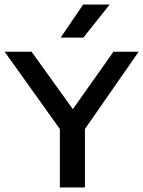

<svg xmlns="http://www.w3.org/2000/svg" viewBox="-36 -822 628 842"><path d="M226.5 0V-298.5L249.5 -224L-15.5 -595H102.5L300.5 -319.5H266.5L461.5 -595H572L314 -224L336.5 -298V0ZM230 -657 328.5 -802H445L329.5 -657Z"/></svg>

Font: Encode Sans SC SemiExpanded Medium
Style: Regular
Weight: 500
Width: 6
Designer: Multiple Designers
Foundry: Impallari Type
Version: Version 3.002